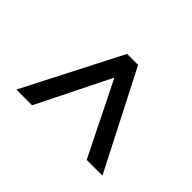

<svg xmlns="http://www.w3.org/2000/svg" viewBox="-119 -569 716 716"><g transform="rotate(-45 239.0 -211.0)"><path d="M432 -182 46 16V-67L336 -211L46 -355V-438L432 -240Z"/></g></svg>

Font: Buenard
Style: Bold
Weight: 700
Foundry: FontFuror
Version: Version 1.002 2011